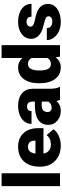

<svg xmlns="http://www.w3.org/2000/svg" viewBox="812 -1602 800 2465"><g transform="rotate(-90 1212.5 -370.0)"><path d="M219.7 0H54.7V-750H219.7Z M576.7 9.8Q455.1 9.8 379.9 -62.7Q304.7 -135.3 304.7 -251.5V-265.1Q304.7 -346.2 334.7 -408.2Q364.7 -470.2 422.4 -504.2Q480 -538.1 559.1 -538.1Q670.4 -538.1 734.9 -469Q799.3 -399.9 799.3 -276.4V-212.4H472.2Q481 -168 510.7 -142.6Q540.5 -117.2 587.9 -117.2Q666 -117.2 710 -171.9L785.2 -83Q754.4 -40.5 698 -15.4Q641.6 9.8 576.7 9.8ZM558.1 -411.1Q485.8 -411.1 472.2 -315.4H638.2V-328.1Q639.2 -367.7 618.2 -389.4Q597.2 -411.1 558.1 -411.1Z M1163.1 0Q1154.3 -16.1 1147.5 -47.4Q1102.1 9.8 1020.5 9.8Q945.8 9.8 893.6 -35.4Q841.3 -80.6 841.3 -148.9Q841.3 -234.9 904.8 -278.8Q968.3 -322.8 1089.4 -322.8H1140.1V-350.6Q1140.1 -423.3 1077.1 -423.3Q1018.6 -423.3 1018.6 -365.7H854Q854 -442.4 919.2 -490.2Q984.4 -538.1 1085.4 -538.1Q1186.5 -538.1 1245.1 -488.8Q1303.7 -439.5 1305.2 -353.5V-119.6Q1306.2 -46.9 1327.6 -8.3V0ZM1060.1 -107.4Q1090.8 -107.4 1111.1 -120.6Q1131.3 -133.8 1140.1 -150.4V-234.9H1092.3Q1006.3 -234.9 1006.3 -157.7Q1006.3 -135.3 1021.5 -121.3Q1036.6 -107.4 1060.1 -107.4Z M1375.5 -268.1Q1375.5 -393.6 1429.7 -465.8Q1483.9 -538.1 1581.1 -538.1Q1651.9 -538.1 1700.2 -482.4V-750H1865.2V0H1717.3L1709 -56.6Q1658.2 9.8 1580.1 9.8Q1485.8 9.8 1430.7 -62.5Q1375.5 -134.8 1375.5 -268.1ZM1540 -257.8Q1540 -117.2 1622.1 -117.2Q1676.8 -117.2 1700.2 -163.1V-364.3Q1677.7 -411.1 1623 -411.1Q1546.9 -411.1 1540.5 -288.1Z M2235.4 -148.4Q2235.4 -169.4 2213.4 -182.1Q2191.4 -194.8 2129.9 -208.5Q2068.4 -222.2 2028.3 -244.4Q1988.3 -266.6 1967.3 -298.3Q1946.3 -330.1 1946.3 -371.1Q1946.3 -443.8 2006.3 -491Q2066.4 -538.1 2163.6 -538.1Q2268.1 -538.1 2331.5 -490.7Q2395 -443.4 2395 -366.2H2230Q2230 -429.7 2163.1 -429.7Q2137.2 -429.7 2119.6 -415.3Q2102.1 -400.9 2102.1 -379.4Q2102.1 -357.4 2123.5 -343.8Q2145 -330.1 2192.1 -321.3Q2239.3 -312.5 2274.9 -300.3Q2394 -259.3 2394 -153.3Q2394 -81.1 2329.8 -35.6Q2265.6 9.8 2163.6 9.8Q2095.7 9.8 2042.5 -14.6Q1989.3 -39.1 1959.5 -81.1Q1929.7 -123 1929.7 -169.4H2083.5Q2084.5 -132.8 2107.9 -116Q2131.3 -99.1 2168 -99.1Q2201.7 -99.1 2218.5 -112.8Q2235.4 -126.5 2235.4 -148.4Z"/></g></svg>

Font: Sadagaat-English
Style: Regular
Weight: 900
Designer: Ahmed alsheikh
Foundry: Ahmed alsheikh Design
Version: Version 2.137;January 17, 2018;FontCreator 11.0.0.2408 64-bi